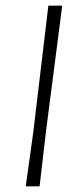

<svg xmlns="http://www.w3.org/2000/svg" viewBox="-20 -659 287 679"><path d="M200 -639 143 -197 120 0H71L98 -194L151 -639Z"/></svg>

Font: Alegreya Sans SC Light
Style: Italic
Weight: 300
Italic angle: -7°
Designer: Juan Pablo del Peral
Foundry: Huerta Tipografica
Version: Version 2.007